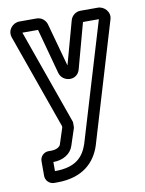

<svg xmlns="http://www.w3.org/2000/svg" viewBox="-82 -559 631 833"><g transform="rotate(-10 233.5 -143.0)"><path d="M102 165H101V125C144 125 179 104 190 69L214 -4C215 -6 215 -10 215 -12V-26C215 -29 215 -32 214 -34L66 -451H135L189 -252C201 -209 266 -203 279 -252L333 -451H403L246 72C228 124 195 165 102 165ZM102 215C216 215 271 157 294 88L452 -440C463 -472 436 -501 407 -501H331C308 -501 291 -485 286 -466L234 -277L182 -466C177 -485 160 -501 137 -501H62C32 -501 6 -472 17 -439L165 -22V-16L142 55C140 62 128 75 100 75H88C68 75 51 92 51 112V177C51 198 68 215 89 215Z"/></g></svg>

Font: DIN Rundschrift
Style: BreitKont
Weight: 400
Width: 7
Version: Version 1.027